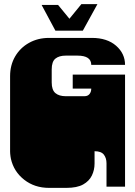

<svg xmlns="http://www.w3.org/2000/svg" viewBox="-20 -906 656 932"><path d="M218 6Q148 6 97.5 -33.5Q47 -73 33 -135Q32 -140 31 -146.5Q30 -153 29.5 -159.5Q29 -166 29 -170V-171Q29 -178 29 -179.5Q29 -181 29 -186.5Q29 -192 29 -209V-260Q29 -277 29 -281.5Q29 -286 29 -288Q29 -290 29 -296V-297Q29 -304 29 -305.5Q29 -307 29 -312.5Q29 -318 29 -334V-536Q29 -590 53.5 -632Q78 -674 121 -698Q164 -722 218 -722H426Q500 -722 543.5 -684Q587 -646 587 -591H423Q423 -636 356 -636H299Q267 -636 249 -621.5Q231 -607 231 -569V-506Q231 -469 249 -454Q267 -439 299 -439H390Q406 -439 414.5 -449.5Q423 -460 423 -476H333V-544H587V-334Q587 -318 587 -312.5Q587 -307 587 -305.5Q587 -304 587 -297V-296Q587 -290 587 -288Q587 -286 587 -281.5Q587 -277 587 -260V0H497V-113Q497 -139 484 -155.5Q471 -172 439 -172V-112Q439 -81 426 -54Q413 -27 383.5 -10.5Q354 6 302 6ZM249 -757 182 -882H262L317 -815L375 -886H453L382 -757Z"/></svg>

Font: Danfo
Style: Regular
Weight: 400
Designer: Seyi Olusanya, David Udoh, Eyiyemi Adegbite, Mirko Velimirović
Version: Version 1.000